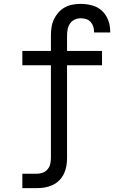

<svg xmlns="http://www.w3.org/2000/svg" viewBox="-20 -763 640 988"><path d="M95 205V131H170Q186 131 200.5 125.5Q215 120 225 108Q235 96 238.5 81Q242 66 242 50V-427H95V-501H242V-579Q242 -600 245 -621.5Q248 -643 257 -662.5Q266 -682 280 -698Q294 -714 312.5 -724.5Q331 -735 352.5 -739Q374 -743 395 -743Q424 -743 453 -735.5Q482 -728 503.5 -708.5Q525 -689 536 -661Q547 -633 547 -604Q547 -602 547 -600Q547 -598 547 -596H464Q464 -597 464 -598Q464 -599 464 -600Q464 -614 459.5 -627.5Q455 -641 445.5 -651Q436 -661 422.5 -665Q409 -669 395 -669Q379 -669 364 -662Q349 -655 340 -641.5Q331 -628 328 -611.5Q325 -595 325 -579V-501H505V-427H325V50Q325 71 321.5 91.5Q318 112 309 131Q300 150 285 165Q270 180 251 189Q232 198 211.5 201.5Q191 205 170 205Z"/></svg>

Font: Iosevka Slab Extended
Style: Regular
Weight: 400
Width: 7
Monospace: yes
Designer: Belleve Invis
Foundry: Belleve Invis
Version: Version 11.1.1; ttfautohint (v1.8.3)